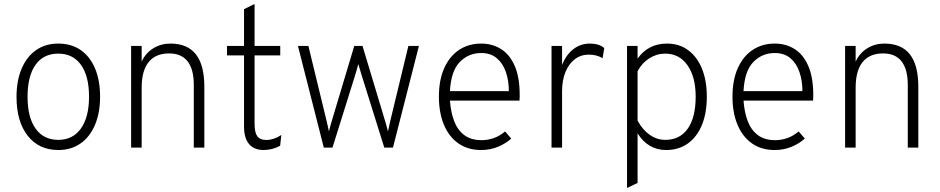

<svg xmlns="http://www.w3.org/2000/svg" viewBox="-20 -742 4726 965"><path d="M273 12Q175.5 12 119.2 -59.8Q63 -131.5 63 -255Q63 -337 88.8 -397.2Q114.5 -457.5 161.5 -490.2Q208.5 -523 273 -523Q338 -523 385 -490.8Q432 -458.5 457.5 -398.5Q483 -338.5 483 -256Q483 -174 457.2 -113.8Q431.5 -53.5 384.5 -20.8Q337.5 12 273 12ZM273 -39Q346 -39 386.8 -96.2Q427.5 -153.5 427.5 -256Q427.5 -359.5 387 -416Q346.5 -472.5 273 -472.5Q198.5 -472.5 158.5 -416.2Q118.5 -360 118.5 -255Q118.5 -152 159 -95.5Q199.5 -39 273 -39Z M639 0V-511H692V-432.5Q711.5 -475 750 -499Q788.5 -523 836.5 -523Q922 -523 964.5 -469Q1007 -415 1007 -306V0H954V-315.5Q954 -394 922.8 -433.8Q891.5 -473.5 830 -473.5Q762 -473.5 727 -430Q692 -386.5 692 -301.5V0Z M1305.5 12Q1257 12 1231.8 -18Q1206.5 -48 1206.5 -106V-463.5H1121V-511H1206.5V-696L1259.5 -722V-511H1388.5V-463.5H1259.5V-119Q1259.5 -76 1273.2 -57.2Q1287 -38.5 1318.5 -38.5Q1355.5 -38.5 1394 -63.5L1388 -9.5Q1370.5 0.5 1348.8 6.2Q1327 12 1305.5 12Z M1607.5 0 1477.5 -511H1530L1621.5 -134Q1624.5 -121.5 1627.5 -108.2Q1630.5 -95 1633 -82Q1636.5 -95.5 1640.2 -108.5Q1644 -121.5 1647.5 -134L1760.5 -511H1802L1915.5 -134Q1919.5 -121 1923 -108Q1926.5 -95 1930 -81.5Q1933 -94.5 1935.8 -107.8Q1938.5 -121 1941.5 -134L2032.5 -511H2085.5L1955 0H1911.5L1801.5 -351.5Q1796.5 -367.5 1791.2 -385.2Q1786 -403 1781 -420Q1776.5 -403 1771.2 -385.2Q1766 -367.5 1761 -351.5L1651 0Z M2398.5 12Q2331.5 12 2284 -21.2Q2236.5 -54.5 2211.2 -114.8Q2186 -175 2186 -256Q2186 -341 2213.2 -400.8Q2240.5 -460.5 2288.2 -491.8Q2336 -523 2398.5 -523Q2454 -523 2497.8 -495.8Q2541.5 -468.5 2566.8 -411.2Q2592 -354 2592 -264Q2592 -258 2591.8 -251Q2591.5 -244 2591 -236.5H2241.5Q2245.5 -178 2262.8 -133Q2280 -88 2313.8 -62.8Q2347.5 -37.5 2401 -37.5Q2431.5 -37.5 2461.8 -48Q2492 -58.5 2518.5 -81.5L2549.5 -45.5Q2522 -20.5 2482.8 -4.2Q2443.5 12 2398.5 12ZM2241.5 -284H2537.5Q2537.5 -336 2522.8 -379.5Q2508 -423 2477.2 -449.2Q2446.5 -475.5 2398.5 -475.5Q2334.5 -475.5 2290.5 -430Q2246.5 -384.5 2241.5 -284Z M2752 0V-511H2805V-416Q2825.5 -467 2861.8 -495Q2898 -523 2945 -523Q2991 -523 3017 -500.5L3008.5 -449Q2994.5 -458.5 2976.8 -463Q2959 -467.5 2939.5 -467.5Q2899.5 -467.5 2869.2 -444.5Q2839 -421.5 2822 -380Q2805 -338.5 2805 -284.5V0Z M3131.5 203V-511H3184.5V-447.5Q3238 -523 3332.5 -523Q3393.5 -523 3438.2 -490.2Q3483 -457.5 3507.8 -397.5Q3532.5 -337.5 3532.5 -256Q3532.5 -173 3507.5 -113Q3482.5 -53 3436.8 -20.5Q3391 12 3327.5 12Q3282 12 3245.5 -9.8Q3209 -31.5 3184.5 -72V177.5ZM3323.5 -39Q3397 -39 3436.8 -95.5Q3476.5 -152 3476.5 -256Q3476.5 -356 3435.2 -414.2Q3394 -472.5 3323.5 -472.5Q3280.5 -472.5 3243.5 -449Q3206.5 -425.5 3184.5 -384V-135.5Q3210 -89 3246 -64Q3282 -39 3323.5 -39Z M3874 12Q3807 12 3759.5 -21.2Q3712 -54.5 3686.8 -114.8Q3661.5 -175 3661.5 -256Q3661.5 -341 3688.8 -400.8Q3716 -460.5 3763.8 -491.8Q3811.5 -523 3874 -523Q3929.5 -523 3973.2 -495.8Q4017 -468.5 4042.2 -411.2Q4067.5 -354 4067.5 -264Q4067.5 -258 4067.2 -251Q4067 -244 4066.5 -236.5H3717Q3721 -178 3738.2 -133Q3755.5 -88 3789.2 -62.8Q3823 -37.5 3876.5 -37.5Q3907 -37.5 3937.2 -48Q3967.5 -58.5 3994 -81.5L4025 -45.5Q3997.5 -20.5 3958.2 -4.2Q3919 12 3874 12ZM3717 -284H4013Q4013 -336 3998.2 -379.5Q3983.5 -423 3952.8 -449.2Q3922 -475.5 3874 -475.5Q3810 -475.5 3766 -430Q3722 -384.5 3717 -284Z M4227.5 0V-511H4280.5V-432.5Q4300 -475 4338.5 -499Q4377 -523 4425 -523Q4510.5 -523 4553 -469Q4595.5 -415 4595.5 -306V0H4542.5V-315.5Q4542.5 -394 4511.2 -433.8Q4480 -473.5 4418.5 -473.5Q4350.5 -473.5 4315.5 -430Q4280.5 -386.5 4280.5 -301.5V0Z"/></svg>

Font: Overpass ExtraLight
Style: Regular
Weight: 250
Designer: Delve Withrington, Dave Bailey, Thomas Jockin
Foundry: Delve Fonts LLC
Version: Version 4.000